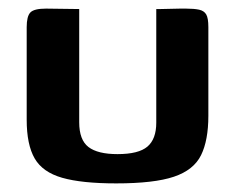

<svg xmlns="http://www.w3.org/2000/svg" viewBox="-20 -420 547 446"><path d="M164 -399V-136Q164 -95 185.5 -78.5Q207 -62 253 -62Q302 -62 322.5 -79.5Q343 -97 343 -135V-399Q344 -399 353.5 -399Q363 -399 375.5 -399.5Q388 -400 398.5 -400Q409 -400 412 -400Q431 -400 442.5 -397.5Q454 -395 459 -386.5Q464 -378 464 -357V-151Q464 -94 447 -59.5Q430 -25 384 -9.5Q338 6 250 6Q170 6 124.5 -7Q79 -20 60.5 -52Q42 -84 42 -142V-357Q42 -382 50.5 -391Q59 -400 87 -400Q106 -400 125 -399.5Q144 -399 164 -399Z"/></svg>

Font: Genos Thin SemiBold
Style: Regular
Weight: 600
Version: Version 1.010